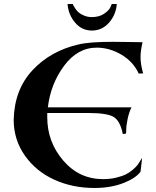

<svg xmlns="http://www.w3.org/2000/svg" viewBox="-20 -910 777 955"><path d="M692 -545 670 -544Q643 -603 584 -638Q525 -673 461 -673Q366 -673 299 -583Q232 -493 218 -376H634Q622 -352 615 -319.5Q608 -287 608 -266L607 -246L591 -243Q578 -308 546 -328Q514 -348 417 -348H215V-327Q215 -204 294.5 -111.5Q374 -19 493 -19Q528 -19 558.5 -26.5Q589 -34 607.5 -43.5Q626 -53 642.5 -67.5Q659 -82 666 -92Q673 -102 680 -114L687 -125L679 -56Q655 -23 592.5 1Q530 25 450 25Q341 25 250.5 -16Q160 -57 104.5 -135Q49 -213 48 -312Q51 -463 141 -560Q231 -657 371 -689Q425 -702 541 -702Q573 -702 623.5 -701Q674 -700 689 -700Q679 -657 679 -626Q679 -590 692 -545ZM536 -890H561Q557 -837 522.5 -797.5Q488 -758 437 -758Q387 -758 353.5 -797.5Q320 -837 316 -890H342Q343 -887 345 -883Q347 -879 354.5 -867.5Q362 -856 372 -847.5Q382 -839 399.5 -832Q417 -825 437 -825Q473 -825 497.5 -841.5Q522 -858 529 -874Z"/></svg>

Font: Uncial Antiqua
Style: Regular
Weight: 400
Designer: Astigmatic (AOETI)
Foundry: Astigmatic (AOETI)
Version: Version 1.000